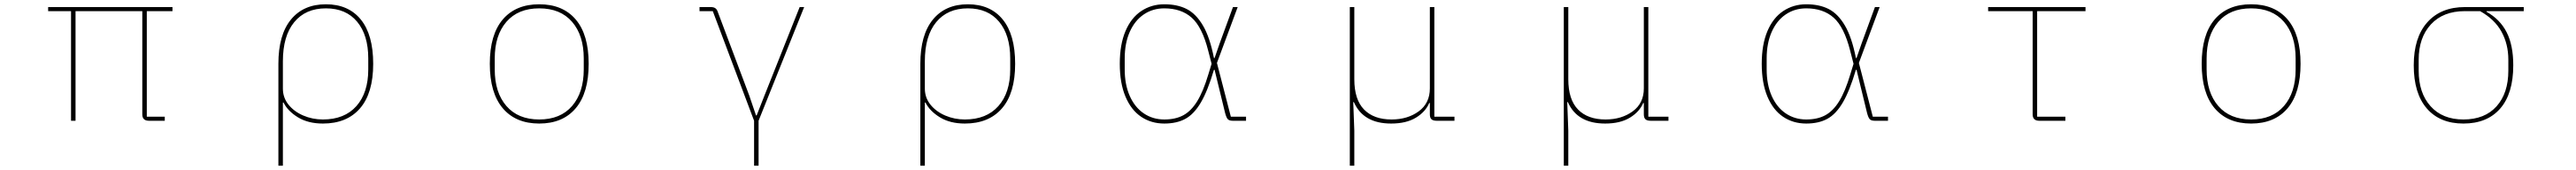

<svg xmlns="http://www.w3.org/2000/svg" viewBox="-20 -564 12040 794"><path d="M312 0V-512H205V-531H786V-512H666V-19H750V0H676Q645 0 645 -30V-512H333V0Z M1281 -266Q1281 -401 1339.5 -472.5Q1398 -544 1503 -544Q1608 -544 1666 -473Q1724 -402 1724 -266Q1724 -129 1662.5 -58Q1601 13 1489 13Q1420 13 1372.5 -16Q1325 -45 1305 -85H1302V210H1281ZM1701 -240V-291Q1701 -400 1649 -462.5Q1597 -525 1503 -525Q1408 -525 1355 -460.5Q1302 -396 1302 -278V-150Q1302 -108 1328 -75.5Q1354 -43 1397 -24.5Q1440 -6 1489 -6Q1590 -6 1645.5 -68.5Q1701 -131 1701 -240Z M2269 -266Q2269 -402 2329.5 -473Q2390 -544 2500 -544Q2610 -544 2670.5 -473Q2731 -402 2731 -266Q2731 -130 2670.5 -58.5Q2610 13 2500 13Q2390 13 2329.5 -58.5Q2269 -130 2269 -266ZM2708 -240V-291Q2708 -399 2653.5 -462Q2599 -525 2500 -525Q2401 -525 2346.5 -462Q2292 -399 2292 -291V-240Q2292 -132 2346.5 -69Q2401 -6 2500 -6Q2599 -6 2653.5 -69Q2708 -132 2708 -240Z M3504 210V0L3311 -512H3249V-531H3301Q3314 -531 3321.5 -526.5Q3329 -522 3333 -512L3481 -119L3513 -25H3516L3553 -119L3717 -531H3738L3525 0V210Z M4281 -266Q4281 -401 4339.5 -472.5Q4398 -544 4503 -544Q4608 -544 4666 -473Q4724 -402 4724 -266Q4724 -129 4662.5 -58Q4601 13 4489 13Q4420 13 4372.5 -16Q4325 -45 4305 -85H4302V210H4281ZM4701 -240V-291Q4701 -400 4649 -462.5Q4597 -525 4503 -525Q4408 -525 4355 -460.5Q4302 -396 4302 -278V-150Q4302 -108 4328 -75.5Q4354 -43 4397 -24.5Q4440 -6 4489 -6Q4590 -6 4645.5 -68.5Q4701 -131 4701 -240Z M5213 -266Q5213 -356 5239.5 -418.5Q5266 -481 5313.5 -512.5Q5361 -544 5421 -544Q5482 -544 5525.5 -522Q5569 -500 5601.5 -445Q5634 -390 5653 -293H5656L5680 -362L5742 -531H5764L5667 -270L5732 -19H5803V0H5741Q5725 0 5718 -7Q5711 -14 5705 -37L5656 -238H5653Q5624 -140 5592 -85.5Q5560 -31 5519.5 -9Q5479 13 5421 13Q5360 13 5313 -18.5Q5266 -50 5239.5 -113Q5213 -176 5213 -266ZM5627 -217 5642 -266 5626 -328Q5598 -438 5549 -481.5Q5500 -525 5421 -525Q5367 -525 5325 -496.5Q5283 -468 5259.5 -415Q5236 -362 5236 -291V-240Q5236 -169 5259.5 -116Q5283 -63 5325 -34.5Q5367 -6 5421 -6Q5474 -6 5510.5 -26Q5547 -46 5575 -91.5Q5603 -137 5627 -217Z M6288 210V-531H6309V-194Q6309 -99 6354.5 -52.5Q6400 -6 6483 -6Q6558 -6 6610 -44Q6662 -82 6662 -151V-531H6683V-19H6777V0H6694Q6677 0 6669.5 -7Q6662 -14 6662 -30V-83H6659Q6642 -42 6597 -14.5Q6552 13 6481 13Q6351 13 6307 -87H6304L6309 46V210Z M7288 210V-531H7309V-194Q7309 -99 7354.5 -52.5Q7400 -6 7483 -6Q7558 -6 7610 -44Q7662 -82 7662 -151V-531H7683V-19H7777V0H7694Q7677 0 7669.5 -7Q7662 -14 7662 -30V-83H7659Q7642 -42 7597 -14.5Q7552 13 7481 13Q7351 13 7307 -87H7304L7309 46V210Z M8213 -266Q8213 -356 8239.5 -418.5Q8266 -481 8313.5 -512.5Q8361 -544 8421 -544Q8482 -544 8525.5 -522Q8569 -500 8601.5 -445Q8634 -390 8653 -293H8656L8680 -362L8742 -531H8764L8667 -270L8732 -19H8803V0H8741Q8725 0 8718 -7Q8711 -14 8705 -37L8656 -238H8653Q8624 -140 8592 -85.5Q8560 -31 8519.5 -9Q8479 13 8421 13Q8360 13 8313 -18.5Q8266 -50 8239.5 -113Q8213 -176 8213 -266ZM8627 -217 8642 -266 8626 -328Q8598 -438 8549 -481.5Q8500 -525 8421 -525Q8367 -525 8325 -496.5Q8283 -468 8259.5 -415Q8236 -362 8236 -291V-240Q8236 -169 8259.5 -116Q8283 -63 8325 -34.5Q8367 -6 8421 -6Q8474 -6 8510.5 -26Q8547 -46 8575 -91.5Q8603 -137 8627 -217Z M9510 0Q9479 0 9479 -30V-512H9271V-531H9726V-512H9500V-19H9632V0Z M10269 -266Q10269 -402 10329.5 -473Q10390 -544 10500 -544Q10610 -544 10670.5 -473Q10731 -402 10731 -266Q10731 -130 10670.5 -58.5Q10610 13 10500 13Q10390 13 10329.5 -58.5Q10269 -130 10269 -266ZM10708 -240V-291Q10708 -399 10653.5 -462Q10599 -525 10500 -525Q10401 -525 10346.5 -462Q10292 -399 10292 -291V-240Q10292 -132 10346.5 -69Q10401 -6 10500 -6Q10599 -6 10653.5 -69Q10708 -132 10708 -240Z M11260 -259Q11260 -389 11323.5 -460Q11387 -531 11499 -531H11774V-512H11600V-509Q11663 -474 11694 -413.5Q11725 -353 11725 -259Q11725 -127 11664 -57Q11603 13 11492 13Q11382 13 11321 -57.5Q11260 -128 11260 -259ZM11702 -234V-285Q11702 -358 11670 -416Q11638 -474 11570 -512H11499Q11397 -512 11340 -450Q11283 -388 11283 -285V-234Q11283 -130 11338.5 -68Q11394 -6 11492 -6Q11592 -6 11647 -67.5Q11702 -129 11702 -234Z"/></svg>

Font: IBM Plex Sans JP Thin
Style: Regular
Weight: 100
Designer: Mike Abbink; Paul van der Laan; Pieter van Rosmalen; Wujin Sim; Yejin Wi; Jinhee Kim; Boomi Park; Yona Kim; Kichan Ma
Foundry: Sandoll Inc.
Version: Version 1.001